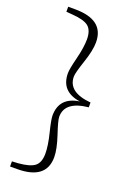

<svg xmlns="http://www.w3.org/2000/svg" viewBox="-175 -830 721 1061"><g transform="rotate(20 185.5 -299.5)"><path d="M329.1 -313.5V-285.2Q193.4 -271.5 193.4 -180.7Q193.4 -159.2 218.8 -83.5Q244.1 -7.8 244.1 39.1Q244.1 170.9 73.2 170.9H32.2V140.6L68.4 138.7Q138.7 132.8 165 110.8Q191.4 88.9 191.4 37.1Q191.4 -8.8 173.8 -79.6Q156.2 -150.4 156.2 -173.8Q156.2 -282.2 271.5 -298.8Q156.2 -315.4 156.2 -423.8Q156.2 -447.3 173.8 -517.6Q191.4 -587.9 191.4 -633.8Q191.4 -686.5 165 -709Q138.7 -731.4 68.4 -736.3L32.2 -739.3V-768.6H73.2Q244.1 -768.6 244.1 -635.7Q244.1 -588.9 218.8 -513.7Q193.4 -438.5 193.4 -417Q193.4 -325.2 329.1 -313.5Z"/></g></svg>

Font: GenYoMin TW TTF ExtraLight
Style: Regular
Weight: 250
Version: Version 1.300